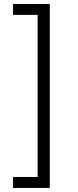

<svg xmlns="http://www.w3.org/2000/svg" viewBox="-20 -781 386 949"><path d="M226.1 -761.2V147.9H44.4V93.8H166V-707.5H44.4V-761.2Z"/></svg>

Font: Interop Light
Style: Regular
Weight: 300
Designer: Rasmus Andersson, Google, Jang Haemin
Foundry: jhaemin
Version: Version 1.007